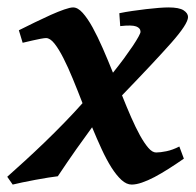

<svg xmlns="http://www.w3.org/2000/svg" viewBox="-41 -477 527 517"><path d="M454.1 -49.8Q433.1 -35.2 413.1 -22.5Q393.1 -9.8 375 -0.2Q356.9 9.3 341.3 14.6Q325.7 20 313.5 20Q299.8 20 286.1 7.6Q272.5 -4.9 259 -26.1Q245.6 -47.4 232.7 -75.4Q219.7 -103.5 207 -134.3Q187.5 -107.9 164.3 -75Q141.1 -42 114.7 -2.4Q106 -1.5 89.1 1.2Q72.3 3.9 54 7.3Q35.6 10.7 19 14.2Q2.4 17.6 -6.8 20L-21.5 -1Q-0.5 -19.5 25.6 -43.5Q51.8 -67.4 78.9 -93.5Q106 -119.6 132.3 -146.7Q158.7 -173.8 181.2 -199.2Q168 -233.4 155 -264.9Q142.1 -296.4 129.6 -320.8Q117.2 -345.2 105.5 -359.9Q93.8 -374.5 83 -374.5Q78.6 -374.5 68.4 -372.6Q58.1 -370.6 47.4 -368.2Q34.7 -365.2 20 -361.8L9.8 -395.5Q30.3 -405.8 52.7 -416.7Q75.2 -427.7 95.5 -436.8Q115.7 -445.8 131.8 -451.4Q147.9 -457 155.8 -457Q168.5 -457 181.6 -442.4Q194.8 -427.7 208.3 -403.3Q221.7 -378.9 235.6 -347.2Q249.5 -315.4 263.2 -281.2Q279.3 -301.3 293 -319.8Q306.6 -338.4 316.4 -353Q326.2 -367.7 331.8 -377.9Q337.4 -388.2 337.4 -391.1Q337.4 -401.4 325.7 -405.8Q314 -410.2 282.7 -406.7L280.3 -441.4Q296.4 -444.8 315.2 -447.5Q334 -450.2 352.3 -452.4Q370.6 -454.6 386.5 -455.8Q402.3 -457 412.6 -457Q441.4 -457 453.4 -449.2Q465.3 -441.4 465.3 -431.2Q465.3 -412.6 419.9 -361.3Q374.5 -310.1 287.6 -220.2Q299.8 -189.5 312 -161.6Q324.2 -133.8 335.9 -112.5Q347.7 -91.3 358.4 -78.9Q369.1 -66.4 379.4 -66.4Q390.6 -66.4 407.2 -69.8Q423.8 -73.2 441.9 -82.5Z"/></svg>

Font: Gentium Basic
Style: Bold Italic
Weight: 700
Italic angle: -8°
Designer: J. Victor Gaultney and Annie Olsen
Foundry: SIL International
Version: Version 1.102; 2013; Maintenance release